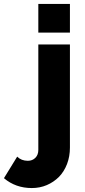

<svg xmlns="http://www.w3.org/2000/svg" viewBox="-134 -750 428 972"><path d="M220 -730H60V-585H220ZM165 145Q191 118 205.5 80Q220 42 220 -3V-525H60V9Q60 34 45 49Q30 64 7 64Q-26 64 -47 43L-114 152Q-55 202 27 202Q68 202 103 187Q138 172 165 145Z"/></svg>

Font: RT Raleway ExtraBold
Style: Regular
Weight: 400
Designer: Matt McInerney, Pablo Impallari, Rodrigo Fuenzalida — Edited by Milan Moffatt in April 2016
Foundry: Matt McInerney, Pablo Impallari, Rodrigo Fuenzalida — Edited by Milan Moffatt in April 2016
Version: Version 3.001